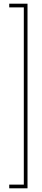

<svg xmlns="http://www.w3.org/2000/svg" viewBox="-20 -820 229 1040"><path d="M129 200V-800H30V-780H109V180H30V200Z"/></svg>

Font: Big Shoulders Display Thin
Style: Regular
Weight: 100
Designer: Patric King
Foundry: XO Type Co
Version: Version 1.000; ttfautohint (v1.8.2)